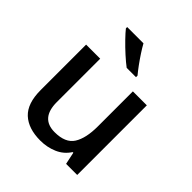

<svg xmlns="http://www.w3.org/2000/svg" viewBox="-210 -904 1051 1051"><g transform="rotate(45 315.5 -378.0)"><path d="M548 -539V0H462L447 -71H442Q415 -29 369.5 -9.5Q324 10 272 10Q179 10 128.5 -37Q78 -84 78 -187V-539H187V-203Q187 -78 295 -78Q378 -78 409 -127Q440 -176 440 -268V-539ZM295 -766Q307 -744 325 -716.5Q343 -689 362 -663Q381 -637 397 -618V-606H325Q301 -624 270 -652Q239 -680 211 -709Q183 -738 169 -756V-766Z"/></g></svg>

Font: Noto Sans Thaana Medium
Style: Regular
Weight: 500
Designer: David Williams
Foundry: Google Inc.
Version: Version 3.001; ttfautohint (v1.8.4.7-5d5b)